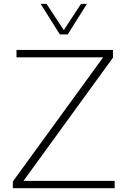

<svg xmlns="http://www.w3.org/2000/svg" viewBox="-20 -997 676 1017"><path d="M587.4 0H47.9V-35.6L526.4 -693.4H67.4V-732.4H578.6V-691.9L104.5 -39.1H587.4ZM338.9 -814.9H296.9L195.3 -976.6H226.6L317.9 -837.4L409.2 -976.6H440.4Z"/></svg>

Font: Kumbh Sans ExtraLight
Style: Regular
Weight: 250
Version: Version 1.005